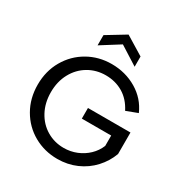

<svg xmlns="http://www.w3.org/2000/svg" viewBox="-209 -1086 1193 1252"><g transform="rotate(30 387.5 -460.5)"><path d="M47 -350Q47 -452 94 -533.5Q141 -615 221.5 -661Q302 -707 399 -707Q503 -707 587.5 -657Q672 -607 711 -518L626 -486Q591 -555 533 -589.5Q475 -624 402 -624Q331 -624 272.5 -589.5Q214 -555 180 -492.5Q146 -430 146 -350Q146 -270 179.5 -207.5Q213 -145 271 -110.5Q329 -76 399 -76Q450 -76 495.5 -94.5Q541 -113 575.5 -146Q610 -179 628 -223V-301H407V-381H727V-219Q703 -154 655.5 -102.5Q608 -51 542 -22Q476 7 399 7Q302 7 221.5 -38.5Q141 -84 94 -165.5Q47 -247 47 -350ZM257 -843 397 -928 536 -843V-766L397 -854L257 -766Z"/></g></svg>

Font: AF Albert Sans Medium
Style: Regular
Weight: 500
Designer: Andreas Rasmussen
Foundry: a.Foundry
Version: Version 1.300;Glyphs 3.2 (3231)